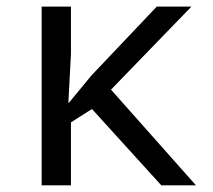

<svg xmlns="http://www.w3.org/2000/svg" viewBox="-20 -556 640 576"><path d="M187 -248 253.9 -329.1 450.2 -536.1H554.2L313 -287.1L567.9 0H463.9L255.9 -229L192.9 -189V0H105V-536.1H192.9V-394L185.1 -248Z"/></svg>

Font: Apple Sans Adjectives
Style: Regular
Weight: 400
Monospace: yes
Foundry: Apple Sans Adjectives
Version: Version 0.01